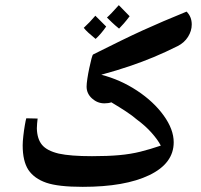

<svg xmlns="http://www.w3.org/2000/svg" viewBox="-20 -725 781 745"><path d="M301 0Q206 0 159.5 -16Q113 -32 90 -66Q68 -100 68 -161Q68 -175 70.5 -197.5Q73 -220 76.5 -240Q80 -260 82 -266L126 -265Q125 -255 124 -246Q123 -237 123 -227Q124 -186 143 -163Q162 -140 208 -129Q231 -124 263 -121.5Q295 -119 337 -119Q398 -119 442.5 -123Q487 -127 525 -136.5Q563 -146 604 -160Q592 -183 568 -210Q544 -237 510 -262Q494 -276 469 -292.5Q444 -309 412 -328Q401 -324 385 -324Q358 -324 337 -343Q316 -362 316 -389Q316 -400 319 -420Q322 -440 326.5 -461Q331 -482 335 -497.5Q339 -513 342 -514Q402 -544 448 -566.5Q494 -589 533.5 -607Q573 -625 614 -642.5Q655 -660 704 -680Q714 -670 719 -657.5Q724 -645 724 -630Q724 -605 709.5 -582Q695 -559 669 -546Q621 -522 576.5 -503.5Q532 -485 483.5 -468.5Q435 -452 373 -435Q447 -416 511.5 -373.5Q576 -331 615 -277Q654 -223 654 -173Q654 -91 559.5 -45.5Q465 0 301 0ZM442 -614Q426 -627 414.5 -638Q403 -649 395 -657Q402 -663 413.5 -675Q425 -687 441 -705L483 -662Q471 -646 460.5 -634Q450 -622 442 -614ZM351 -574Q335 -587 323.5 -597.5Q312 -608 305 -617Q316 -627 327.5 -639Q339 -651 350 -664L392 -622Q372 -593 351 -574Z"/></svg>

Font: Noto Naskh Arabic
Style: Bold
Weight: 700
Designer: Monotype Design Team, David Williams, Mohamad Dakak and Nizar Qandah
Foundry: Monotype Imaging Inc.
Version: Version 2.016